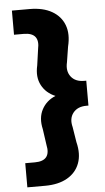

<svg xmlns="http://www.w3.org/2000/svg" viewBox="-62 -829 553 1014"><g transform="rotate(-5 215.0 -321.5)"><path d="M400 -255V-387H389Q342 -387 319 -417Q296 -447 307 -493L320 -575Q336 -640 318 -688Q300 -736 253 -763Q206 -790 135 -790H41V-662H92Q180 -662 161 -575L149 -490Q135 -429 158.5 -385Q182 -341 231 -321Q182 -301 158.5 -256.5Q135 -212 149 -152L161 -68Q180 19 92 19H41V147H135Q206 147 253 120Q300 93 318 44.5Q336 -4 320 -68L307 -149Q295 -195 318.5 -225Q342 -255 389 -255Z"/></g></svg>

Font: BDO Grotesk Black
Style: Regular
Weight: 900
Designer: Deni Anggara
Foundry: Lokal Container
Version: Version 2.000